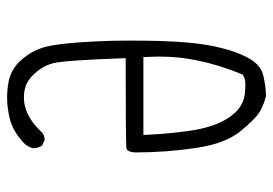

<svg xmlns="http://www.w3.org/2000/svg" viewBox="-134 -655 768 540"><g transform="rotate(-90 250.0 -385.0)"><path d="M287.1 -79.1Q283.2 -79.1 275.9 -79.1Q268.6 -79.1 254.9 -80.6Q215.8 -85.4 189.5 -125Q165 -162.1 155 -218.5Q145 -274.9 141.1 -352.1L140.6 -365.7H359.4Q360.8 -336.4 360.8 -319.8Q360.8 -266.1 350.6 -217.3Q337.9 -153.3 312 -90.8L310.1 -86.4L306.2 -84Q298.8 -80.1 287.1 -79.1ZM404.8 -320.8Q405.8 -358.4 405.8 -407Q405.8 -455.6 403.6 -499.8Q401.4 -543.9 398.9 -568.8Q394.5 -618.7 387.7 -643.1Q377.9 -679.2 350.6 -710Q324.2 -739.7 285.6 -745.6Q266.1 -749 244.9 -749Q223.6 -749 200.7 -744.6Q158.2 -737.8 125.5 -708.5Q106.4 -694.3 103 -674.8Q103.5 -661.6 110.4 -650.9L124.5 -644Q126 -643.6 127 -643.6Q139.2 -643.6 147 -650.4Q187 -693.8 230.5 -700.7Q239.3 -701.7 247.6 -701.7Q281.7 -701.7 305.2 -679.7Q333 -653.3 341.8 -621.1Q350.1 -590.8 356 -429.2L356.4 -415.5H342.8Q125.5 -415.5 103.5 -413.6Q100.1 -413.1 97.9 -410.9Q95.7 -408.7 93.8 -403.3Q91.8 -397.9 91.3 -389.2Q91.3 -300.8 104 -216.8Q116.2 -135.3 150.9 -92.8Q186.5 -49.3 206.8 -37.8Q227.1 -26.4 249.5 -21Q274.9 -21 307.1 -28.3Q336.4 -35.2 355 -67.4Q375.5 -102.5 388.7 -161.9Q401.9 -221.2 404.8 -320.8Z"/></g></svg>

Font: NaikaiFont
Style: ExtraLight
Weight: 200
Version: Version 1.89